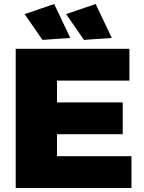

<svg xmlns="http://www.w3.org/2000/svg" viewBox="-20 -947 723 967"><path d="M252.9 -926.8 334 -755.9 193.8 -746.1 104 -876ZM461.9 -926.8 543 -755.9 402.8 -746.1 313 -876ZM59.1 -701.2H631.8V-541H267.1V-431.2H598.1V-271H267.1V-160.2H642.1V0H59.1Z"/></svg>

Font: Montserrat-Arabic ExtraBold
Style: Regular
Weight: 800
Designer: Mohamed Gaber
Foundry: Kief Type Foundry
Version: Version 5.008;PS 005.008;hotconv 1.0.88;makeotf.lib2.5.64775